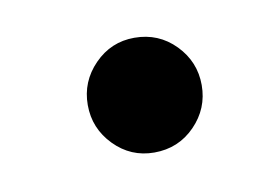

<svg xmlns="http://www.w3.org/2000/svg" viewBox="-33 -542 341 234"><g transform="rotate(-10 137.0 -425.0)"><path d="M143 -354Q114 -354 93.5 -375Q73 -396 73 -425Q73 -454 93.5 -475Q114 -496 143 -496Q173 -496 193.5 -475Q214 -454 214 -425Q214 -396 193.5 -375Q173 -354 143 -354Z"/></g></svg>

Font: GFS Baskerville
Style: Regular
Weight: 400
Designer: George Matthiopoulos
Foundry: George Matthiopoulos
Version: Version 1.0